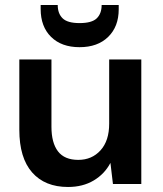

<svg xmlns="http://www.w3.org/2000/svg" viewBox="-20 -733 648 765"><path d="M543 -496V0H430L420 -84Q397 -40 353.5 -14Q310 12 251 12Q159 12 108 -46Q57 -104 57 -216V-496H185V-228Q185 -164 211 -130Q237 -96 292 -96Q346 -96 380.5 -134Q415 -172 415 -240V-496ZM297 -545Q225 -545 183.5 -586Q142 -627 142 -697V-713H210Q210 -679 229.5 -660Q249 -641 297 -641Q346 -641 365.5 -660Q385 -679 385 -713H453V-696Q453 -627 411 -586Q369 -545 297 -545Z"/></svg>

Font: DeepMind Sans
Style: Bold
Weight: 700
Designer: Jonny Pinhorn / Modifications: Colophon Foundry
Foundry: Colophon Foundry
Version: Version 1.002; ttfautohint (v1.8.2)